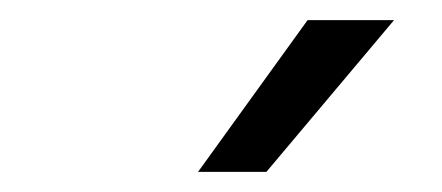

<svg xmlns="http://www.w3.org/2000/svg" viewBox="-20 -725 440 191"><path d="M286 -705H372L245 -554H177Z"/></svg>

Font: Sarabun
Style: Italic
Weight: 400
Italic angle: -10°
Designer: Suppakit Chalermlarp | Katatrad Co.,Ltd.
Foundry: Cadson Demak Co.,Ltd.
Version: Version 1.000; ttfautohint (v1.6)